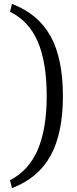

<svg xmlns="http://www.w3.org/2000/svg" viewBox="-20 -810 399 995"><path d="M32 -749 42 -790Q178 -738 242 -622.5Q306 -507 306 -312Q306 -119 242 -3Q178 113 42 165L32 124Q130 73 176 -35Q222 -143 222 -313Q222 -486 176 -593.5Q130 -701 32 -749Z"/></svg>

Font: Exo 2.0
Style: Regular
Weight: 400
Designer: Natanael Gama
Version: Version 1.001;PS 001.001;hotconv 1.0.70;makeotf.lib2.5.58329